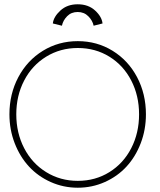

<svg xmlns="http://www.w3.org/2000/svg" viewBox="-20 -864 746 896"><path d="M226.5 -754.5Q230 -785.5 261.8 -814.8Q293.5 -844 342.5 -844Q392 -844 423.5 -815.2Q455 -786.5 458.5 -754.5L417 -744Q412 -768 392.2 -788Q372.5 -808 342.5 -808Q312.5 -808 293.2 -788.2Q274 -768.5 269 -744ZM24 -330.5Q24 -425.5 65.5 -503.8Q107 -582 180.2 -627Q253.5 -672 343 -672Q432.5 -672 505.5 -627Q578.5 -582 619.8 -503.8Q661 -425.5 661 -330.5Q661 -259 636.8 -195.8Q612.5 -132.5 570.5 -86.8Q528.5 -41 469.2 -14.5Q410 12 343 12Q276 12 216.8 -14.5Q157.5 -41 115.2 -86.8Q73 -132.5 48.5 -195.8Q24 -259 24 -330.5ZM343 -20Q425 -20 490.5 -60.8Q556 -101.5 592.5 -172.5Q629 -243.5 629 -330.5Q629 -417.5 592.5 -488.2Q556 -559 490.5 -599.5Q425 -640 343 -640Q261.5 -640 195.5 -599.5Q129.5 -559 92.8 -488.2Q56 -417.5 56 -330.5Q56 -243.5 92.8 -172.5Q129.5 -101.5 195.5 -60.8Q261.5 -20 343 -20Z"/></svg>

Font: League Spartan ExtraLight
Style: Regular
Weight: 200
Foundry: The League of Moveable Type
Version: Version 2.002